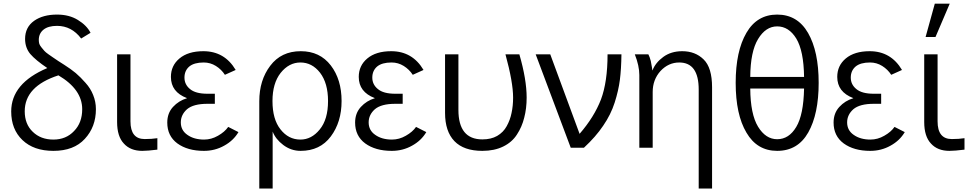

<svg xmlns="http://www.w3.org/2000/svg" viewBox="-20 -831 5468 1080"><path d="M43 -204.1Q43 -362.3 246.1 -448.2Q180.7 -492.2 150.4 -527.3Q121.1 -562.5 121.1 -612.3Q121.1 -677.7 171.9 -713.9Q221.7 -749 300.8 -749Q369.1 -749 418 -718.8Q467.8 -688.5 489.3 -646.5Q471.7 -635.7 436.5 -614.3Q382.8 -685.5 300.8 -685.5Q251 -685.5 224.6 -664.1Q198.2 -642.6 198.2 -606.4Q198.2 -594.7 201.2 -584Q205.1 -574.2 213.9 -563.5Q222.7 -552.7 229.5 -544.9Q236.3 -537.1 252.9 -525.4Q269.5 -513.7 278.3 -507.8Q287.1 -502 308.6 -487.3Q331.1 -472.7 340.8 -466.8Q377.9 -443.4 406.2 -419.9Q433.6 -396.5 460.9 -365.2Q489.3 -334 503.9 -296.9Q519.5 -258.8 519.5 -216.8Q519.5 -117.2 457 -49.8Q395.5 17.6 280.3 17.6Q169.9 17.6 106.4 -43Q43 -103.5 43 -204.1ZM119.1 -205.1Q119.1 -132.8 164.1 -89.8Q209 -45.9 280.3 -45.9Q351.6 -45.9 396.5 -93.8Q442.4 -140.6 442.4 -216.8Q442.4 -328.1 308.6 -407.2Q119.1 -345.7 119.1 -205.1Z M638.7 -144.5Q638.7 -239.3 638.7 -525.4Q657.2 -525.4 713.9 -525.4Q713.9 -430.7 713.9 -148.4Q713.9 -48.8 793.9 -48.8Q834 -48.8 865.2 -53.7Q865.2 -32.2 865.2 10.7Q810.5 17.6 780.3 17.6Q713.9 17.6 676.8 -23.4Q638.7 -63.5 638.7 -144.5Z M920.9 -141.6Q920.9 -194.3 953.1 -229.5Q985.4 -264.6 1031.2 -278.3Q1031.2 -278.3 1031.2 -279.3Q941.4 -313.5 941.4 -398.4Q941.4 -461.9 989.3 -502Q1038.1 -543 1124 -543Q1243.2 -543 1305.7 -437.5Q1285.2 -428.7 1245.1 -410.2Q1225.6 -440.4 1194.3 -460Q1163.1 -479.5 1126 -479.5Q1072.3 -479.5 1044.9 -457Q1017.6 -433.6 1017.6 -394.5Q1017.6 -355.5 1048.8 -330.1Q1080.1 -303.7 1146.5 -303.7Q1160.2 -303.7 1188.5 -303.7Q1188.5 -290 1188.5 -247.1Q1177.7 -247.1 1146.5 -247.1Q1068.4 -247.1 1032.2 -216.8Q997.1 -185.5 997.1 -142.6Q997.1 -97.7 1034.2 -72.3Q1071.3 -45.9 1127.9 -45.9Q1168.9 -45.9 1206.1 -67.4Q1244.1 -88.9 1263.7 -117.2Q1283.2 -107.4 1321.3 -87.9Q1293 -40 1241.2 -11.7Q1189.5 17.6 1127 17.6Q1035.2 17.6 977.5 -24.4Q920.9 -66.4 920.9 -141.6Z M1669.9 -45.9Q1732.4 -45.9 1778.3 -102.5Q1825.2 -159.2 1825.2 -262.7Q1825.2 -363.3 1780.3 -421.9Q1735.4 -479.5 1669.9 -479.5Q1605.5 -479.5 1558.6 -420.9Q1512.7 -362.3 1512.7 -262.7Q1512.7 -160.2 1557.6 -103.5Q1602.5 -45.9 1669.9 -45.9ZM1438.5 229.5Q1438.5 106.4 1438.5 -261.7Q1438.5 -379.9 1500 -460.9Q1561.5 -543 1671.9 -543Q1779.3 -543 1840.8 -462.9Q1901.4 -383.8 1901.4 -262.7Q1901.4 -144.5 1840.8 -63.5Q1780.3 17.6 1670.9 17.6Q1617.2 17.6 1573.2 -15.6Q1530.3 -47.9 1513.7 -90.8Q1513.7 15.6 1513.7 229.5Q1495.1 229.5 1438.5 229.5Z M1977.5 -141.6Q1977.5 -194.3 2009.8 -229.5Q2042 -264.6 2087.9 -278.3Q2087.9 -278.3 2087.9 -279.3Q1998 -313.5 1998 -398.4Q1998 -461.9 2045.9 -502Q2094.7 -543 2180.7 -543Q2299.8 -543 2362.3 -437.5Q2341.8 -428.7 2301.8 -410.2Q2282.2 -440.4 2251 -460Q2219.7 -479.5 2182.6 -479.5Q2128.9 -479.5 2101.6 -457Q2074.2 -433.6 2074.2 -394.5Q2074.2 -355.5 2105.5 -330.1Q2136.7 -303.7 2203.1 -303.7Q2216.8 -303.7 2245.1 -303.7Q2245.1 -290 2245.1 -247.1Q2234.4 -247.1 2203.1 -247.1Q2125 -247.1 2088.9 -216.8Q2053.7 -185.5 2053.7 -142.6Q2053.7 -97.7 2090.8 -72.3Q2127.9 -45.9 2184.6 -45.9Q2225.6 -45.9 2262.7 -67.4Q2300.8 -88.9 2320.3 -117.2Q2339.8 -107.4 2377.9 -87.9Q2349.6 -40 2297.9 -11.7Q2246.1 17.6 2183.6 17.6Q2091.8 17.6 2034.2 -24.4Q1977.5 -66.4 1977.5 -141.6Z M2483.4 -196.3Q2483.4 -278.3 2483.4 -525.4Q2502 -525.4 2558.6 -525.4Q2558.6 -447.3 2558.6 -212.9Q2558.6 -46.9 2693.4 -46.9Q2742.2 -46.9 2776.4 -66.4Q2811.5 -86.9 2830.1 -121.1Q2849.6 -156.2 2857.4 -195.3Q2866.2 -235.4 2866.2 -282.2Q2866.2 -368.2 2823.2 -525.4Q2849.6 -525.4 2901.4 -525.4Q2942.4 -383.8 2942.4 -282.2Q2942.4 -220.7 2928.7 -168.9Q2916 -117.2 2887.7 -74.2Q2860.4 -31.2 2810.5 -6.8Q2760.7 17.6 2693.4 17.6Q2588.9 17.6 2536.1 -37.1Q2483.4 -91.8 2483.4 -196.3Z M2993.2 -525.4Q3013.7 -525.4 3075.2 -525.4Q3116.2 -413.1 3240.2 -78.1Q3322.3 -172.9 3360.4 -271.5Q3397.5 -370.1 3397.5 -525.4Q3423.8 -525.4 3475.6 -525.4Q3474.6 -442.4 3466.8 -381.8Q3459 -321.3 3437.5 -253.9Q3416 -186.5 3373 -124Q3331.1 -61.5 3264.6 0Q3240.2 0 3190.4 0Q3140.6 -130.9 2993.2 -525.4Z M3550.8 -525.4Q3570.3 -525.4 3627 -525.4Q3634.8 -510.7 3640.6 -488.3Q3645.5 -465.8 3647.5 -450.2Q3648.4 -445.3 3649.4 -435.5Q3649.4 -435.5 3650.4 -435.5Q3667 -478.5 3710.9 -510.7Q3754.9 -543 3817.4 -543Q3890.6 -543 3937.5 -497.1Q3985.4 -451.2 3985.4 -339.8Q3985.4 -150.4 3985.4 229.5Q3966.8 229.5 3910.2 229.5Q3910.2 90.8 3910.2 -327.1Q3910.2 -479.5 3800.8 -479.5Q3740.2 -479.5 3695.3 -431.6Q3651.4 -382.8 3651.4 -313.5Q3651.4 -209 3651.4 0Q3632.8 0 3576.2 0Q3576.2 -102.5 3576.2 -409.2Q3576.2 -460.9 3550.8 -525.4Z M4118.2 -365.2Q4118.2 -543 4178.7 -646.5Q4238.3 -749 4351.6 -749Q4465.8 -749 4525.4 -645.5Q4585 -542 4585 -365.2Q4585 -189.5 4526.4 -85.9Q4467.8 17.6 4351.6 17.6Q4238.3 17.6 4178.7 -85Q4118.2 -186.5 4118.2 -365.2ZM4200.2 -398.4Q4276.4 -398.4 4502.9 -398.4Q4501 -544.9 4459 -614.3Q4417 -682.6 4351.6 -682.6Q4287.1 -682.6 4244.1 -611.3Q4201.2 -541 4200.2 -398.4ZM4200.2 -333Q4201.2 -188.5 4244.1 -118.2Q4287.1 -47.9 4351.6 -47.9Q4418 -47.9 4459 -117.2Q4500 -185.5 4502.9 -333Q4402.3 -333 4200.2 -333Z M4668.9 -141.6Q4668.9 -194.3 4701.2 -229.5Q4733.4 -264.6 4779.3 -278.3Q4779.3 -278.3 4779.3 -279.3Q4689.5 -313.5 4689.5 -398.4Q4689.5 -461.9 4737.3 -502Q4786.1 -543 4872.1 -543Q4991.2 -543 5053.7 -437.5Q5033.2 -428.7 4993.2 -410.2Q4973.6 -440.4 4942.4 -460Q4911.1 -479.5 4874 -479.5Q4820.3 -479.5 4793 -457Q4765.6 -433.6 4765.6 -394.5Q4765.6 -355.5 4796.9 -330.1Q4828.1 -303.7 4894.5 -303.7Q4908.2 -303.7 4936.5 -303.7Q4936.5 -290 4936.5 -247.1Q4925.8 -247.1 4894.5 -247.1Q4816.4 -247.1 4780.3 -216.8Q4745.1 -185.5 4745.1 -142.6Q4745.1 -97.7 4782.2 -72.3Q4819.3 -45.9 4876 -45.9Q4917 -45.9 4954.1 -67.4Q4992.2 -88.9 5011.7 -117.2Q5031.2 -107.4 5069.3 -87.9Q5041 -40 4989.3 -11.7Q4937.5 17.6 4875 17.6Q4783.2 17.6 4725.6 -24.4Q4668.9 -66.4 4668.9 -141.6Z M5178.7 -144.5Q5178.7 -239.3 5178.7 -525.4Q5197.3 -525.4 5253.9 -525.4Q5253.9 -430.7 5253.9 -148.4Q5253.9 -48.8 5334 -48.8Q5374 -48.8 5405.3 -53.7Q5405.3 -32.2 5405.3 10.7Q5350.6 17.6 5320.3 17.6Q5253.9 17.6 5216.8 -23.4Q5178.7 -63.5 5178.7 -144.5ZM5186.5 -623Q5199.2 -669.9 5238.3 -810.5Q5259.8 -810.5 5322.3 -810.5Q5301.8 -763.7 5242.2 -623Q5228.5 -623 5186.5 -623Z"/></svg>

Font: Gothic A1
Style: Regular
Weight: 400
Designer: HanYang I&C Co.,Ltd.
Version: Version 2.50